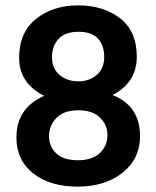

<svg xmlns="http://www.w3.org/2000/svg" viewBox="-20 -684 581 713"><path d="M271.5 -566Q222 -566 197.5 -539.5Q173 -513 173 -471.5Q173 -430 201 -406Q229 -382 270.5 -382Q312 -382 339.5 -406Q367 -430 367 -472.5Q367 -515 344 -540.5Q321 -566 271.5 -566ZM269 -274.5Q216 -274 189 -245.5Q162 -217 162 -178.5Q162 -140 189 -114.5Q216 -89 269.5 -89Q323 -89 351 -116Q379 -143 379 -182Q379 -221 350.5 -248Q322 -275 269 -274.5ZM500 -178Q500 -94 435 -42.5Q370 9 268 9Q166 9 103.5 -40Q41 -89 41 -173Q41 -283 144 -328Q51 -375 51 -469Q51 -563 113.5 -613.5Q176 -664 270 -664Q364 -664 426 -616Q488 -568 488 -473Q488 -378 398 -331Q500 -291 500 -178Z"/></svg>

Font: Hind Jalandhar SemiBold
Style: Regular
Weight: 600
Designer: Namrata Goyal
Foundry: Indian Type Foundry
Version: Version 0.702;PS 1.0;hotconv 1.0.81;makeotf.lib2.5.63406